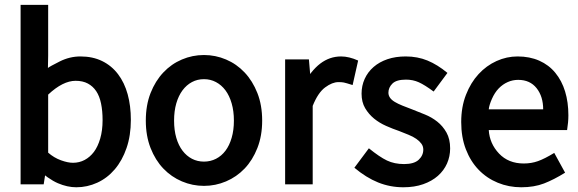

<svg xmlns="http://www.w3.org/2000/svg" viewBox="-20 -753 2398 796"><path d="M65.4 -732.9H179.7V-522.9L178.7 -471.2Q185.5 -477.1 227.1 -498Q268.6 -519 313.5 -519Q364.3 -519 403.6 -499.8Q442.9 -480.5 469.5 -445.3Q496.1 -410.2 509.3 -362.1Q522.5 -314 522.5 -255.9Q522.5 -190.9 504.6 -139.2Q486.8 -87.4 455.8 -51Q424.8 -14.6 383.3 4.4Q341.8 23.4 296.4 23.4Q259.3 23.4 220 6.6Q180.7 -10.3 127.9 -58.1H171.9L161.1 11.2H65.4ZM179.7 -120.1Q203.6 -99.1 232.4 -88.6Q261.2 -78.1 282.7 -78.1Q308.6 -78.1 330.8 -89.8Q353 -101.6 369.4 -123.3Q385.7 -145 395.5 -178.7Q405.3 -212.4 405.3 -254.9Q405.3 -293.5 398.9 -324Q392.6 -354.5 378.9 -375Q365.2 -395.5 344.2 -406.7Q323.2 -418 293.5 -418Q240.7 -418 179.7 -360.8Z M584.5 -252.9Q584.5 -316.9 604.2 -367.2Q624 -417.5 657.2 -452.6Q690.4 -487.8 734.1 -506.3Q777.8 -524.9 825.7 -524.9Q873.5 -524.9 917.2 -506.3Q960.9 -487.8 994.1 -452.6Q1027.3 -417.5 1047.1 -367.2Q1066.9 -316.9 1066.9 -252.9Q1066.9 -189.9 1047.1 -139.4Q1027.3 -88.9 994.1 -54.2Q960.9 -19.5 917.2 -1Q873.5 17.6 825.7 17.6Q777.8 17.6 734.1 -1Q690.4 -19.5 657.2 -54.2Q624 -88.9 604.2 -139.4Q584.5 -189.9 584.5 -252.9ZM701.7 -252.9Q701.7 -213.4 710.9 -181.6Q720.2 -149.9 736.8 -128.2Q753.4 -106.4 775.9 -94.7Q798.3 -83 825.7 -83Q852.5 -83 875.5 -94.7Q898.4 -106.4 914.8 -128.2Q931.2 -149.9 940.4 -181.6Q949.7 -213.4 949.7 -252.9Q949.7 -292.5 940.4 -324.5Q931.2 -356.4 914.6 -378.7Q897.9 -400.9 875.2 -412.8Q852.5 -424.8 825.7 -424.8Q798.3 -424.8 775.9 -412.8Q753.4 -400.9 736.8 -378.7Q720.2 -356.4 710.9 -324.5Q701.7 -292.5 701.7 -252.9Z M1162.1 -506.8H1260.7L1270 -397.5H1234.9Q1268.6 -459.5 1307.6 -489.3Q1346.7 -519 1394 -519Q1426.8 -519 1464.8 -502L1441.9 -400.4Q1414.1 -409.2 1405.5 -410.9Q1397 -412.6 1383.3 -412.6Q1357.4 -412.6 1327.9 -390.6Q1298.3 -368.7 1276.4 -314V11.2H1162.1Z M1509.3 -138.2Q1553.2 -102.5 1584.2 -87.6Q1615.2 -72.8 1655.3 -72.8Q1696.8 -72.8 1715.8 -90.6Q1734.9 -108.4 1734.9 -132.8Q1734.9 -146.5 1727.1 -157.2Q1719.2 -168 1706.1 -177.2Q1692.9 -186.5 1673.6 -194.3Q1654.3 -202.1 1634.3 -210Q1608.4 -218.8 1580.8 -231Q1553.2 -243.2 1531 -261.2Q1508.8 -279.3 1493.9 -304.4Q1479 -329.6 1479 -364.7Q1479 -397.5 1491.9 -426Q1504.9 -454.6 1528.8 -475.3Q1552.7 -496.1 1586.4 -507.6Q1620.1 -519 1662.1 -519Q1710.9 -519 1752.4 -502Q1793.9 -484.9 1835 -450.7L1777.8 -373.5Q1740.7 -400.9 1716.3 -411.9Q1691.9 -422.9 1663.1 -422.9Q1623.5 -422.9 1606.9 -406.5Q1590.3 -390.1 1590.3 -368.7Q1590.3 -357.4 1596.9 -347.9Q1603.5 -338.4 1616.5 -330.6Q1629.4 -322.8 1648.2 -315.2Q1667 -307.6 1688 -299.8Q1713.9 -289.6 1741.7 -278.3Q1769.5 -267.1 1792.7 -248.8Q1815.9 -230.5 1831.1 -203.4Q1846.2 -176.3 1846.2 -137.7Q1846.2 -104.5 1833.3 -75.2Q1820.3 -45.9 1795.4 -23.9Q1770.5 -2 1734.4 10.7Q1698.2 23.4 1652.3 23.4Q1597.2 23.4 1547.6 3.4Q1498 -16.6 1449.2 -57.6Z M1892.1 -247.1Q1892.1 -309.6 1911.9 -360.1Q1931.6 -410.6 1964.1 -445.8Q1996.6 -481 2038.6 -500Q2080.6 -519 2126 -519Q2175.8 -519 2215.6 -501.5Q2255.4 -483.9 2282.2 -451.2Q2309.1 -418.5 2322.8 -373.8Q2336.4 -329.1 2336.4 -274.9Q2336.4 -246.6 2331.1 -213.9H2006.3Q2009.8 -157.7 2048.8 -116.5Q2087.9 -75.2 2151.4 -75.2Q2183.1 -75.2 2210.4 -85Q2237.8 -94.7 2277.8 -119.1L2322.8 -37.1Q2276.4 -8.3 2235.4 7.6Q2194.3 23.4 2141.1 23.4Q2089.4 23.4 2043.7 4.6Q1998 -14.2 1964.4 -49.1Q1930.7 -84 1911.4 -134Q1892.1 -184.1 1892.1 -247.1ZM2231.9 -299.8Q2231.9 -353 2204.6 -387.5Q2177.2 -421.9 2128.4 -421.9Q2105.5 -421.9 2085 -412.8Q2064.5 -403.8 2047.6 -386.5Q2030.8 -369.1 2019.3 -342.8Q2007.8 -316.4 2006.3 -299.8Z"/></svg>

Font: Pyidaungsu Book
Style: Bold
Weight: 700
Designer: Sun Tun
Foundry: MCF
Version: Version 1.008;February 27, 2020;FontCreator 11.0.0.2408 32-b